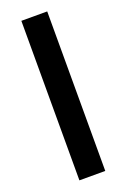

<svg xmlns="http://www.w3.org/2000/svg" viewBox="-144 -788 552 837"><g transform="rotate(-20 132.0 -370.0)"><path d="M72 -740H192V0H72Z"/></g></svg>

Font: Lexend SemiBold
Style: Regular
Weight: 600
Designer: Bonnie Shaver-Troup, Thomas Jockin
Foundry: Lexend
Version: Version 1.005; ttfautohint (v1.8.3)